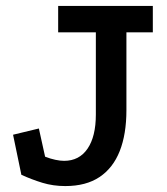

<svg xmlns="http://www.w3.org/2000/svg" viewBox="-20 -609 563 647"><path d="M406 -238Q406 -157 383.5 -100Q361 -43 315.5 -12.5Q270 18 200 18Q159 18 123 7Q87 -4 52 -20L24 -155L111 -176L132 -81Q150 -74 166.5 -70.5Q183 -67 196 -67Q247 -67 275 -108Q303 -149 303 -223V-500H176V-589H495V-500H406Z"/></svg>

Font: Podkova SemiBold
Style: Regular
Weight: 600
Designer: Ilya Yudin
Foundry: Cyreal (www.cyreal.org)
Version: Version 2.103